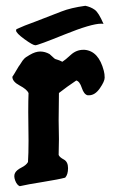

<svg xmlns="http://www.w3.org/2000/svg" viewBox="-20 -640 398 660"><path d="M335.9 -557.6Q333 -558.6 328.1 -558.6Q293.9 -558.6 202.1 -521.5Q110.4 -484.4 101.6 -484.4Q92.8 -484.4 64 -505.4Q35.2 -526.4 35.2 -535.2Q35.2 -538.1 37.1 -540Q62.5 -551.8 100.6 -565.4L191.4 -600.6Q223.6 -613.3 273.4 -620.1Q292 -616.2 305.7 -606.4Q319.3 -596.7 335.9 -557.6ZM182.6 -162.1 181.6 -107.4Q184.6 -99.6 199.2 -91.8Q213.9 -84 213.9 -62Q213.9 -40 204.1 -29.3Q182.6 -23.4 127.9 -14.6Q73.2 -5.9 47.9 0Q38.1 -3.9 32.2 -19.5Q26.4 -35.2 31.7 -45.4Q37.1 -55.7 53.7 -64Q70.3 -72.3 76.2 -83Q78.1 -111.3 78.1 -156.2L77.1 -254.9Q77.1 -294.9 78.1 -320.3Q72.3 -333 47.4 -346.2Q22.5 -359.4 22.5 -376Q27.3 -382.8 36.6 -398.9Q45.9 -415 48.8 -418L57.6 -431.6Q64.5 -440.4 69.3 -443.4L82 -451.2Q101.6 -462.9 118.2 -462.9Q134.8 -462.9 150.4 -454.1Q164.1 -441.4 167 -439Q169.9 -436.5 176.3 -435.1Q182.6 -433.6 194.3 -427.7Q204.1 -433.6 223.1 -451.2Q242.2 -468.8 266.6 -468.8H270.5Q319.3 -464.8 336.9 -396.5Q339.8 -385.7 339.8 -373Q339.8 -360.4 323.2 -336.4Q306.6 -312.5 286.1 -312.5H281.2Q268.6 -315.4 261.2 -337.9Q253.9 -360.4 242.2 -363.3Q210 -341.8 182.6 -320.3Q181.6 -273.4 181.6 -226.6Z"/></svg>

Font: Essays1743
Style: Medium
Weight: 500
Designer: Based on the typeface in a 1743 English translation of the essays of Montaigne.  PostScript/TrueType font designed by Jo
Version: Version 002.100